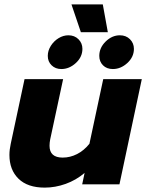

<svg xmlns="http://www.w3.org/2000/svg" viewBox="-20 -841 667 876"><path d="M306 -821H449L472 -694H349ZM198 -586Q198 -610 212 -632Q226 -654 247.5 -667Q269 -680 292 -680Q320 -680 338 -662Q356 -644 356 -618Q356 -581 326 -553.5Q296 -526 260 -526Q233 -526 215.5 -543Q198 -560 198 -586ZM433 -586Q433 -623 462 -651.5Q491 -680 527 -680Q555 -680 573 -662Q591 -644 591 -618Q591 -581 561 -553.5Q531 -526 495 -526Q467 -526 450 -543Q433 -560 433 -586ZM23 -134Q23 -158 29 -185L92 -480H268L209 -205Q206 -190 206 -176Q206 -122 266 -122Q300 -122 331.5 -138Q363 -154 388 -185L451 -480H627L525 0H355L366 -52Q327 -19 279.5 -2Q232 15 184 15Q106 15 64.5 -25.5Q23 -66 23 -134Z"/></svg>

Font: Prompt Bold
Style: Bold Italic
Weight: 700
Italic angle: -12°
Designer: Katatrad Team
Foundry: CadsonDemak
Version: Version 1.000